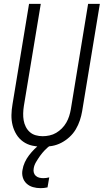

<svg xmlns="http://www.w3.org/2000/svg" viewBox="-20 -755 540 998"><path d="M202 8Q174 8 147.5 2Q121 -4 100 -19Q79 -34 65.5 -56Q52 -78 45.5 -103.5Q39 -129 39.5 -157Q40 -185 45 -213L131 -735H192L104 -204Q101 -185 100.5 -166Q100 -147 103 -129.5Q106 -112 114 -96Q122 -80 135 -68.5Q148 -57 165.5 -52Q183 -47 202 -47Q219 -47 237.5 -51Q256 -55 272 -64.5Q288 -74 301.5 -87.5Q315 -101 324.5 -117.5Q334 -134 339.5 -151.5Q345 -169 348 -186L438 -735H499L407 -177Q403 -153 395 -129Q387 -105 374 -83Q361 -61 341.5 -43Q322 -25 299 -13Q276 -1 251 3.5Q226 8 202 8ZM191 223Q170 223 151 217.5Q132 212 118 199Q104 186 98.5 167Q93 148 97 128Q100 108 109 88.5Q118 69 131 52Q144 35 159.5 19.5Q175 4 193 -8H243L242 0Q226 12 212.5 26Q199 40 188 55.5Q177 71 167 88Q157 105 155 122Q153 133 156 143Q159 153 166.5 159.5Q174 166 184 168.5Q194 171 205 171Q213 171 220.5 170Q228 169 236 167L227 219Q218 221 209 222Q200 223 191 223Z"/></svg>

Font: Iosevka Term Curly Lt Obl
Style: Regular
Weight: 300
Italic angle: -9°
Designer: Belleve Invis
Foundry: Belleve Invis
Version: Version 32.3.0